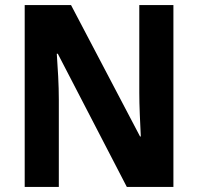

<svg xmlns="http://www.w3.org/2000/svg" viewBox="-20 -734 778 754"><path d="M661 0H478L207 -523H203Q206 -482 208.5 -433.5Q211 -385 211 -344V0H77V-714H259L530 -198H533Q531 -236 529 -284.5Q527 -333 527 -371V-714H661Z"/></svg>

Font: Noto Sans Lao UI SemCond
Style: Bold
Weight: 700
Width: 4
Designer: Monotype Design Team
Foundry: Monotype Imaging Inc.
Version: Version 2.000; ttfautohint (v1.8.4.7-5d5b)